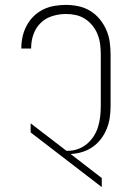

<svg xmlns="http://www.w3.org/2000/svg" viewBox="-20 -763 540 783"><path d="M395 0 105 -223V-260L251 -148H257Q279 -148 299 -155.5Q319 -163 335 -176.5Q351 -190 362.5 -208Q374 -226 380 -246Q386 -266 388.5 -287Q391 -308 391 -330V-540Q391 -561 388.5 -581.5Q386 -602 378.5 -621.5Q371 -641 358 -657.5Q345 -674 327.5 -685.5Q310 -697 290 -701.5Q270 -706 249 -706Q221 -706 193.5 -697.5Q166 -689 146 -669.5Q126 -650 116.5 -623Q107 -596 107 -568V-565H67V-568Q67 -592 72.5 -615.5Q78 -639 89.5 -660Q101 -681 118 -697.5Q135 -714 156.5 -724.5Q178 -735 201.5 -739Q225 -743 249 -743Q275 -743 300.5 -737.5Q326 -732 348 -718.5Q370 -705 386.5 -685Q403 -665 413.5 -641Q424 -617 427.5 -591.5Q431 -566 431 -540V-330Q431 -306 427.5 -282.5Q424 -259 415 -237Q406 -215 391.5 -196Q377 -177 357.5 -163.5Q338 -150 315 -143Q292 -136 268 -135L395 -37Z"/></svg>

Font: Iosevka Term Curly Extralight
Style: Regular
Weight: 200
Designer: Belleve Invis
Foundry: Belleve Invis
Version: Version 32.3.0